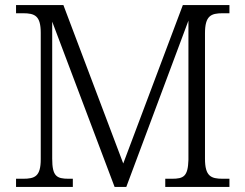

<svg xmlns="http://www.w3.org/2000/svg" viewBox="-20 -734 964 754"><path d="M43 0H266V-32H250C202 -32 185 -42 185 -111V-649L430 0H476L720 -653V-106C718 -41 701 -32 655 -32H629V0H881V-32H855C808 -32 785 -42 785 -111V-603C785 -672 808 -682 855 -682H881V-714H698L464 -92L229 -714H43V-682H70C117 -682 140 -672 140 -605V-109C140 -41 117 -32 70 -32H43Z"/></svg>

Font: Noto Serif Bengali Light
Style: Regular
Weight: 300
Designer: Juan Bruce, Universal Thirst, Indian Type Foundry and the Monotype Design Team.
Foundry: Monotype Imaging Inc.
Version: Version 2.003